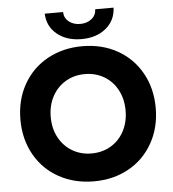

<svg xmlns="http://www.w3.org/2000/svg" viewBox="-60 -956 921 1022"><g transform="rotate(-5 400.5 -445.0)"><path d="M39 -350Q39 -455 85.5 -537.5Q132 -620 214.5 -665.5Q297 -711 401 -711Q505 -711 587 -665.5Q669 -620 715.5 -537.5Q762 -455 762 -350Q762 -245 715.5 -162.5Q669 -80 587 -34.5Q505 11 401 11Q297 11 214.5 -34.5Q132 -80 85.5 -162.5Q39 -245 39 -350ZM601 -350Q601 -412 575 -460.5Q549 -509 503.5 -535.5Q458 -562 401 -562Q344 -562 298.5 -535Q253 -508 227 -460Q201 -412 201 -350Q201 -288 227 -240Q253 -192 298.5 -165Q344 -138 401 -138Q458 -138 503.5 -164.5Q549 -191 575 -239.5Q601 -288 601 -350ZM217 -901H315Q316 -869 340.5 -849.5Q365 -830 401 -830Q437 -830 461.5 -849.5Q486 -869 487 -901H585Q582 -832 531 -790.5Q480 -749 401 -749Q322 -749 271 -790.5Q220 -832 217 -901Z"/></g></svg>

Font: Chess Sans
Style: Bold
Weight: 700
Designer: Wolf Bōese
Foundry: Wolf Bōese
Version: Version 7.223